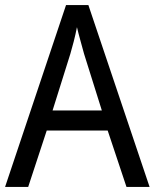

<svg xmlns="http://www.w3.org/2000/svg" viewBox="-20 -736 610 756"><path d="M478 0H569L328 -716H240L0 0H91L164 -222H404ZM311 -524 381 -301H187L257 -524C265 -551 276 -592 283 -629C289 -602 305 -547 311 -524Z"/></svg>

Font: Noto Sans Lao SemiCondensed
Style: Regular
Weight: 400
Width: 4
Designer: Monotype Design Team
Foundry: Monotype Imaging Inc.
Version: Version 2.004